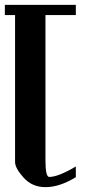

<svg xmlns="http://www.w3.org/2000/svg" viewBox="-20 -770 394 790"><path d="M292 -750V-708H167V-110.4Q167 -42 182.6 -42Q219.7 -42 292 -85Q292 -85 292 -41Q225.6 0 167 0Q112.3 0 77.1 -39.1Q42 -78.1 42 -103.5V-708H0V-750Z"/></svg>

Font: okolaks
Style: Bold
Weight: 600
Width: 8
Version: Version 000.6.0